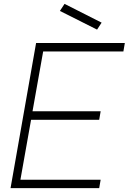

<svg xmlns="http://www.w3.org/2000/svg" viewBox="-20 -972 665 992"><path d="M481.5 -819 289.5 -915.5 313.5 -952 505 -855ZM203 -706 148 -397H500L492.5 -353H140.5L85.5 -43.5H500L492.5 0H34.5L166.5 -750H625L617.5 -706Z"/></svg>

Font: Russisch Sans ExtraLight
Style: Italic
Weight: 200
Width: 4
Italic angle: -10°
Designer: Michael Sharanda (font) & Cristiano Sobral (main changes)
Foundry: Michael Sharanda
Version: Version 2.00;September 8, 2020;FontCreator 13.0.0.2681 64-bi